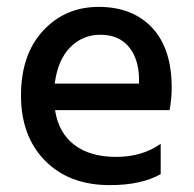

<svg xmlns="http://www.w3.org/2000/svg" viewBox="-20 -533 565 558"><path d="M139 -290H384V-308Q382 -365 353 -398.5Q324 -432 272 -432Q220 -432 184 -395.5Q148 -359 139 -290ZM299 5Q181 5 111 -66Q41 -137 41 -255.5Q41 -374 105 -443.5Q169 -513 267 -513Q365 -513 422 -452.5Q479 -392 479 -278Q479 -247 473 -213H140Q150 -147 196 -112Q242 -77 317.5 -77Q393 -77 447 -115V-27Q391 5 299 5Z"/></svg>

Font: Hind Colombo Medium
Style: Regular
Weight: 500
Designer: Jyotish Sonowal, Aditi Pimprikar
Foundry: Indian Type Foundry
Version: Version 1.000;PS 1.0;hotconv 1.0.86;makeotf.lib2.5.63406; tt